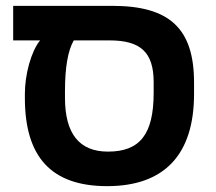

<svg xmlns="http://www.w3.org/2000/svg" viewBox="-20 -626 738 656"><path d="M65 -306V-291C65 -90 155 10 346 10C542 10 643 -98 643 -305V-344C643 -528 560 -606 364 -606H25V-488H117C86 -450 65 -371 65 -306ZM232 -488H354C461 -488 505 -447 505 -345V-309C505 -167 458 -108 349 -108C251 -108 202 -169 202 -292V-314C202 -396 212 -453 232 -488Z"/></svg>

Font: Noto Sans Hebrew Droid
Style: Bold
Weight: 700
Designer: Monotype Design Team
Foundry: Monotype Imaging Inc.
Version: Version 1.100